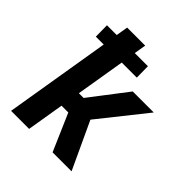

<svg xmlns="http://www.w3.org/2000/svg" viewBox="-200 -868 1001 1001"><g transform="rotate(45 300.0 -367.5)"><path d="M42 0 139 -586H81L80 -669H152L163 -735H296L285 -669H382L383 -586H272L227 -315H262L419 -520H574L367 -260L488 0H348L259 -205H209L175 0Z"/></g></svg>

Font: Iosevka Aile Extrabold Oblique
Style: Regular
Weight: 800
Italic angle: -9°
Designer: Belleve Invis
Foundry: Belleve Invis
Version: Version 31.1.0; ttfautohint (v1.8.4)